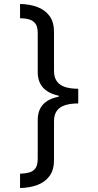

<svg xmlns="http://www.w3.org/2000/svg" viewBox="-20 -812 495 967"><path d="M374 -291Q334 -291 307 -282Q280 -273 266 -253.5Q252 -234 252 -201V-6Q252 44 229.5 74.5Q207 105 168.5 119.5Q130 134 81 135V63Q109 62 129 56Q149 50 159.5 34Q170 18 170 -13V-206Q170 -257 197 -286Q224 -315 276 -325V-330Q224 -341 197 -370.5Q170 -400 170 -450V-645Q170 -676 159.5 -691.5Q149 -707 129 -713.5Q109 -720 81 -720V-792Q130 -791 168.5 -776.5Q207 -762 229.5 -731.5Q252 -701 252 -651V-455Q252 -423 266 -403Q280 -383 307 -374Q334 -365 374 -365Z"/></svg>

Font: kannada25
Style: Book
Weight: 400
Designer: Jelle Bosma - Monotype Design Team
Foundry: Monotype Imaging Inc.
Version: Version 2.003